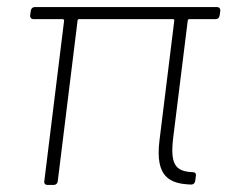

<svg xmlns="http://www.w3.org/2000/svg" viewBox="-20 -522 642 542"><path d="M600 -478 602 -492C602 -498 599 -502 593 -502H78C72 -502 68 -498 67 -492L65 -478C65 -472 68 -468 74 -468H157C159 -468 161 -466 161 -464L105 -10C104 -4 108 0 113 0H132C138 0 142 -4 143 -10L199 -464C199 -466 201 -468 203 -468H469C471 -468 472 -466 472 -464L430 -124C418 -23 458 -3 520 -1C526 -1 530 -5 531 -11L533 -26C534 -32 531 -36 524 -36C474 -38 460 -59 469 -134L510 -464C510 -466 512 -468 514 -468H589C595 -468 599 -472 600 -478Z"/></svg>

Font: Barlow ExtraLight
Style: Italic
Weight: 275
Italic angle: -7°
Designer: Jeremy Tribby
Foundry: Tribby Type
Version: Version 1.422;hotconv 1.0.109;makeotfexe 2.5.65596